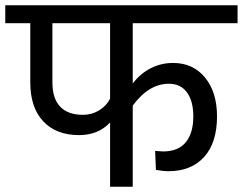

<svg xmlns="http://www.w3.org/2000/svg" viewBox="-40 -709 922 729"><path d="M464 -621V-392Q493 -430 532.5 -450Q572 -470 617 -470Q693 -470 738.5 -414.5Q784 -359 784 -267Q784 -167 735 -113Q686 -59 600 -59Q579 -59 552 -64L549 -136Q571 -134 579 -134Q637 -134 665.5 -169Q694 -204 694 -267Q694 -325 670 -358Q646 -391 601 -391Q525 -391 464 -308V0H378V-244Q333 -196 260 -196Q173 -196 124 -248.5Q75 -301 75 -396V-621H-20V-689H862V-621ZM378 -334V-621H159V-396Q159 -335 188.5 -304Q218 -273 275 -273Q308 -273 335.5 -289.5Q363 -306 378 -334Z"/></svg>

Font: FiraGO
Style: Regular
Weight: 400
Designer: bBox Type
Foundry: bBox Type GmbH
Version: Version 1.001;April 20, 2020;FontCreator 12.0.0.2555 64-bit